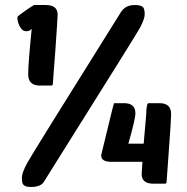

<svg xmlns="http://www.w3.org/2000/svg" viewBox="-20 -730 742 763"><path d="M72 3Q67 -3 67 -24Q67 -43 88 -82Q105 -114 460 -681Q478 -710 515 -710Q541 -710 549 -701Q555 -693 555 -673Q555 -655 536 -619Q525 -598 154 -7Q142 13 102 13Q79 13 72 3ZM115 -710H162Q209 -710 209 -672Q209 -658 200 -530L190 -397Q190 -390 183 -390H138Q92 -390 92 -435Q92 -476 106 -616Q99 -606 84 -606Q68 -606 58 -626Q49 -643 49 -662Q49 -666 90 -694Q108 -706 115 -710ZM421 -87Q382 -87 382 -113L407 -216Q432 -320 433 -320H473Q518 -320 518 -280Q518 -256 490 -159H551L561 -275Q562 -320 570 -320H614Q660 -320 660 -277Q660 -253 651 -132L642 -7Q642 0 635 0H590Q543 0 543 -38L546 -87Z"/></svg>

Font: PoetsenOne
Style: Regular
Weight: 400
Designer: Rodrigo Fuenzalida, Pablo Impallari
Foundry: Pablo Impallari, Rodrigo Fuenzalida
Version: Version 1.000